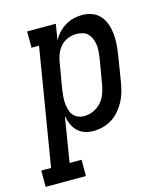

<svg xmlns="http://www.w3.org/2000/svg" viewBox="-169 -622 780 911"><g transform="rotate(-15 221.0 -166.5)"><path d="M-58 205V125H-10L85 -450H48V-530H189L176 -452Q187 -472 202.5 -488.5Q218 -505 237.5 -516.5Q257 -528 278 -533Q299 -538 320 -538Q346 -538 369 -529Q392 -520 407.5 -502Q423 -484 431 -460.5Q439 -437 441.5 -412Q444 -387 442 -361Q440 -335 436 -309L415 -179Q411 -156 404.5 -133.5Q398 -111 386.5 -89.5Q375 -68 358.5 -49Q342 -30 321 -17Q300 -4 277 2Q254 8 230 8Q208 8 187.5 1Q167 -6 152.5 -20.5Q138 -35 129.5 -54.5Q121 -74 117 -96L81 125H140V205ZM206 -72Q229 -72 251 -81.5Q273 -91 289 -108.5Q305 -126 313.5 -148Q322 -170 326 -193L348 -323Q350 -338 351 -354Q352 -370 350 -385Q348 -400 342 -414Q336 -428 326 -438.5Q316 -449 301 -453.5Q286 -458 270 -458Q250 -458 229 -450Q208 -442 193 -425.5Q178 -409 170 -389Q162 -369 159 -348L137 -218Q135 -202 133.5 -185.5Q132 -169 133.5 -153.5Q135 -138 139 -123Q143 -108 152 -96Q161 -84 175.5 -78Q190 -72 206 -72Z"/></g></svg>

Font: Iosevka Slab Medium
Style: Italic
Weight: 500
Italic angle: -9°
Monospace: yes
Designer: Belleve Invis
Foundry: Belleve Invis
Version: Version 11.1.0; ttfautohint (v1.8.3)